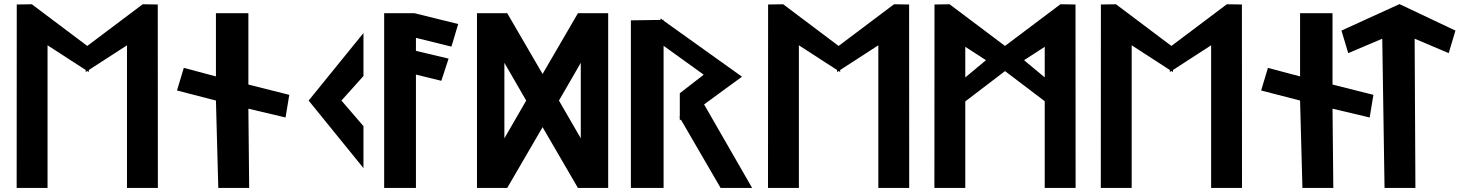

<svg xmlns="http://www.w3.org/2000/svg" viewBox="-20 -925 7228 945"><path d="M401.8 -570.5 409.5 -575.5 417.2 -570.5 417.2 -580.5 605 -702.1V0H757L756.5 -902.9L682.3 -904L409.5 -698.9L136.7 -904L62.5 -902.9L62 0H214V-702.1L401.8 -580.5Z M1385.4 -346.8 1403.8 -458.2 1202.5 -508.8V-860H1042.8V-548.9L884.6 -591L851.2 -479.6L1042.8 -430.1L1054.4 0H1206.4L1202.5 -390Z M1768.9 -97.6 1768.9 -304.2 1660.5 -430 1768.9 -550.9 1768.9 -762.4 1499.1 -430Z M2201.9 -695.5 2235.2 -806.8 2019.8 -860H1870.8V0H2027.2V-557.9L2152.2 -527.3L2187.9 -636.5L2027.2 -674.7V-738.7Z M2838.5 -244.2 2731.1 -430 2838.5 -615.8ZM2462.5 -615.8 2569.9 -430 2462.5 -244.2ZM2650.5 -299.1 2824.5 0H2973.4V-860H2824.5L2650.5 -560.9L2476.5 -860H2327.6V0H2476.5Z M3445.4 -411.1 3632 -547.5 3246.1 -823.2V-827.1L3241.1 -827L3231.1 -834.6L3231.1 -826.9L3085.1 -824.9V0H3246.1V-699.6L3443.6 -557.3L3325.9 -466.1V-351.2L3323.6 -349.6L3325.9 -345.6V-332.4L3331.3 -336.3L3526.7 0H3681.9Z M4099.8 -570.5 4107.5 -575.5 4115.2 -570.5 4115.2 -580.5 4303 -702.1V0H4455L4454.5 -902.9L4380.3 -904L4107.5 -698.9L3834.7 -904L3760.5 -902.9L3760 0H3912V-702.1L4099.8 -580.5Z M5273.5 -902.9 5199.3 -904 4926.5 -698.9 4653.7 -904 4579.5 -902.9 4579 0H4731L4731 -425.9L4926.6 -575.1L5122 -426.9L5122 0H5274ZM5020.3 -628.7 5122 -694.6V-543.9ZM4731 -543.9V-694.6L4832.8 -628.8Z M5737.8 -570.5 5745.5 -575.5 5753.2 -570.5 5753.2 -580.5 5941 -702.1V0H6093L6092.5 -902.9L6018.3 -904L5745.5 -698.9L5472.7 -904L5398.5 -902.9L5398 0H5550V-702.1L5737.8 -580.5Z M6721.4 -346.8 6739.8 -458.2 6538.5 -508.8V-860H6378.8V-548.9L6220.6 -591L6187.2 -479.6L6378.8 -430.1L6390.4 0H6542.4L6538.5 -390Z M6942.7 -734.5 7110.3 -663.5 7143.5 -774.4 6868.1 -904.8 6582.5 -774.5 6615.8 -663.5 6783.3 -734.5 6794.5 0H6946.5Z"/></svg>

Font: Stormning
Style: Bold
Weight: 400
Designer: Robert Jablonski, Mew Too
Foundry: Cannot Into Space Fonts
Version: Version 0.90